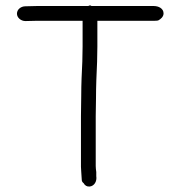

<svg xmlns="http://www.w3.org/2000/svg" viewBox="-20 -641 660 702"><path d="M42 -591C42 -576 57 -564 73 -564C85 -564 103 -565 115 -565H282V-471C282 -454 281 -436 281 -416C279 -375 277 -334 277 -291C277 -265 276 -241 276 -217V-31C277 -19 277 -8 278 2L279 17C279 22 282 26 286 29C290 37 298 42 308 41C325 39 335 22 332 3V-12C331 -19 330 -27 330 -34V-216C330 -236 331 -258 331 -281C331 -326 333 -371 335 -415C335 -434 336 -453 336 -471V-565H542C547 -565 553 -565 558 -566C568 -571 578 -580 578 -592C578 -610 560 -619 542 -619H314C313 -621 311 -621 309 -621C307 -621 305 -621 303 -619H115C102 -619 85 -618 73 -618C57 -618 42 -607 42 -591Z"/></svg>

Font: Scribbler
Style: Regular
Weight: 400
Designer: Mew Too
Foundry: Cannot Into Space Fonts
Version: Version 1.001